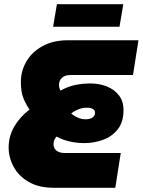

<svg xmlns="http://www.w3.org/2000/svg" viewBox="-20 -891 677 911"><path d="M236 0Q164 0 116 -28Q68 -56 44.5 -100Q21 -144 21 -191Q21 -245 48 -291Q75 -337 120 -371Q103 -396 91 -425.5Q79 -455 79 -502Q79 -554 105 -599Q131 -644 181.5 -672Q232 -700 303 -700H637L611 -535H315Q287 -535 273.5 -521.5Q260 -508 260 -489Q260 -482 261.5 -475Q263 -468 267 -461Q303 -481 338 -488Q373 -495 409 -495Q451 -495 486.5 -481Q522 -467 544 -439Q566 -411 566 -369Q566 -311 538 -276.5Q510 -242 467.5 -227Q425 -212 380 -212Q354 -212 329.5 -216Q305 -220 284.5 -227Q264 -234 248 -243Q239 -232 236.5 -223.5Q234 -215 234 -207Q234 -194 240.5 -184.5Q247 -175 259 -170Q271 -165 287 -165H553L527 0ZM385 -325Q407 -325 419 -333.5Q431 -342 431 -356Q431 -368 420.5 -374Q410 -380 392 -380Q371 -380 351.5 -372Q332 -364 318 -353Q329 -342 348 -333.5Q367 -325 385 -325ZM232 -764 250 -871H565L547 -764Z"/></svg>

Font: MuseoModerno Thin Black
Style: Italic
Weight: 900
Italic angle: -9°
Version: Version 1.003